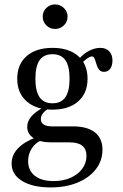

<svg xmlns="http://www.w3.org/2000/svg" viewBox="-20 -639 546 852"><path d="M204.8 192.7Q125 192.7 78.2 164.1Q31.5 135.5 31.5 87.1Q31.5 49.2 59.3 19.8Q87.1 -9.7 141.9 -30.6L162.9 -16.1Q136.3 -4.8 120.6 20.2Q104.8 45.2 104.8 75.8Q104.8 117.7 134.7 141.1Q164.5 164.5 217.7 164.5Q260.5 164.5 293.1 150Q325.8 135.5 344.8 110.1Q363.7 84.7 363.7 53.2Q363.7 22.6 345.2 7.7Q326.6 -7.3 288.7 -7.3H206.5Q158.1 -7.3 129.4 -25.8Q100.8 -44.4 100.8 -75.8Q100.8 -100 118.1 -121Q135.5 -141.9 169.4 -160.5L195.2 -157.3Q177.4 -146 169.4 -134.7Q161.3 -123.4 161.3 -109.7Q161.3 -94.4 174.2 -86.3Q187.1 -78.2 211.3 -78.2H303.2Q367.7 -78.2 401.2 -51.6Q434.7 -25 434.7 25Q434.7 74.2 405.2 112.1Q375.8 150 323.8 171.4Q271.8 192.7 204.8 192.7ZM212.9 -152.4Q140.3 -152.4 98.4 -189.1Q56.5 -225.8 56.5 -289.5Q56.5 -354 98.4 -390.3Q140.3 -426.6 212.9 -426.6Q285.5 -426.6 327 -390.3Q368.5 -354 368.5 -289.5Q368.5 -225.8 327 -189.1Q285.5 -152.4 212.9 -152.4ZM212.9 -180.6Q251.6 -180.6 270.2 -207.7Q288.7 -234.7 288.7 -289.5Q288.7 -345.2 270.2 -371.8Q251.6 -398.4 212.9 -398.4Q174.2 -398.4 155.6 -371.8Q137.1 -345.2 137.1 -289.5Q137.1 -234.7 155.6 -207.7Q174.2 -180.6 212.9 -180.6ZM441.9 -320.2Q426.6 -320.2 419 -330.6Q411.3 -341.1 407.7 -354.8Q404 -368.5 400 -378.6Q396 -388.7 387.1 -388.7Q382.3 -388.7 373 -383.5Q363.7 -378.2 353.2 -368.5Q342.7 -358.9 335.5 -346L322.6 -365.3Q338.7 -391.9 367.7 -409.3Q396.8 -426.6 425 -426.6Q450 -426.6 464.5 -411.7Q479 -396.8 479 -370.2Q479 -347.6 469 -333.9Q458.9 -320.2 441.9 -320.2ZM224.2 -510.5Q201.6 -510.5 185.5 -526.6Q169.4 -542.7 169.4 -565.3Q169.4 -587.9 185.5 -603.6Q201.6 -619.4 224.2 -619.4Q246.8 -619.4 263.3 -603.6Q279.8 -587.9 279.8 -565.3Q279.8 -541.9 263.3 -526.2Q246.8 -510.5 224.2 -510.5Z"/></svg>

Font: Playfair 5pt SemiExpanded Light
Style: Regular
Weight: 400
Version: Version 2.203